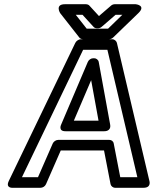

<svg xmlns="http://www.w3.org/2000/svg" viewBox="-20 -865 748 910"><path d="M492 -729H391L339 -795H371L423 -738C427 -733 434 -731 439 -731H444C451 -731 458 -734 462 -738L528 -795H560ZM497 -679C503 -679 511 -682 516 -687L636 -803C674 -840 623 -845 623 -845H524C519 -845 511 -843 506 -838L449 -789L404 -838C401 -842 394 -845 387 -845H288C239 -845 265 -803 265 -803L356 -687C360 -682 367 -679 374 -679ZM290 -243H474C476 -243 508 -242 502 -275L448 -571C446 -582 436 -589 426 -589H422C411 -589 400 -581 396 -571L270 -275C269 -273 255 -243 290 -243ZM330 -293 412 -485 447 -293ZM550 -25 519 -185C517 -196 508 -202 498 -202H256C245 -202 234 -194 230 -185L160 -25H84L374 -629H489L631 -25ZM504 8C506 17 515 25 526 25H660C699 25 688 -8 688 -8L534 -662C532 -670 523 -679 512 -679H363C354 -679 342 -672 337 -662L22 -8C4 29 42 25 42 25H172C182 25 193 19 198 8L268 -152H473Z"/></svg>

Font: Falling Sky
Style: ExtOuObl
Weight: 400
Designer: Paul D. Hunt
Foundry: Adobe Systems Incorporated
Version: Version 1.02